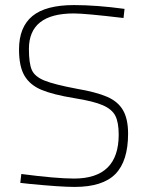

<svg xmlns="http://www.w3.org/2000/svg" viewBox="-20 -730 581 757"><path d="M96 -5 60 -9 64 -44Q202 -26 272 -26Q448 -26 448 -199Q448 -247 435 -273Q422 -299 385.5 -315Q349 -331 273 -343Q188 -357 143 -376Q98 -395 76.5 -431.5Q55 -468 55 -535Q55 -623 107.5 -666.5Q160 -710 272 -710Q360 -710 471 -695L467 -659Q316 -677 271 -677Q94 -677 94 -537Q94 -480 105.5 -454Q117 -428 155 -412.5Q193 -397 283 -380Q359 -367 402 -348.5Q445 -330 465 -295.5Q485 -261 485 -203Q485 -95 435 -44Q385 7 274 7Q219 7 96 -5Z"/></svg>

Font: Cairo ExtraLight
Style: Regular
Weight: 250
Designer: Mohamed Gaber, the designers of Titillium
Foundry: Kief Type Foundry
Version: Version 2.009; ttfautohint (v1.5.33-1714) -l 8 -r 50 -G 200 